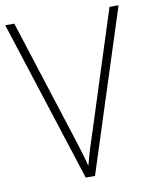

<svg xmlns="http://www.w3.org/2000/svg" viewBox="-81 -868 664 836"><g transform="rotate(-10 250.5 -450.0)"><path d="M501 -807H461L284 -255C269 -211 259 -176 250 -141C242 -176 230 -214 217 -255L40 -807H0L230 -93H271Z"/></g></svg>

Font: Noto Sans Kannada UI SemiCondensed ExtraLight
Style: Regular
Weight: 200
Width: 4
Designer: Jelle Bosma - Monotype Design Team
Foundry: Monotype Imaging Inc.
Version: Version 2.005